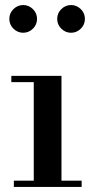

<svg xmlns="http://www.w3.org/2000/svg" viewBox="-20 -742 370 762"><path d="M25 -416V-441H224V-25H304V0H35V-25H114V-416ZM33.5 -628Q17 -644 17 -667Q17 -690 33.5 -706Q50 -722 72 -722Q94 -722 110.5 -706Q127 -690 127 -667Q127 -644 110.5 -628Q94 -612 72 -612Q50 -612 33.5 -628ZM223.5 -628Q207 -644 207 -667Q207 -690 223.5 -706Q240 -722 262 -722Q284 -722 300.5 -706Q317 -690 317 -667Q317 -644 300.5 -628Q284 -612 262 -612Q240 -612 223.5 -628Z"/></svg>

Font: Libre Bodoni
Style: Regular
Weight: 400
Designer: Pablo Impallari, Rodrigo Fuenzalida
Foundry: Pablo Impallari, Rodrigo Fuenzalida
Version: Version 1.001